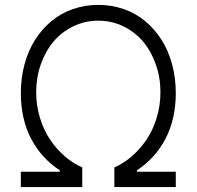

<svg xmlns="http://www.w3.org/2000/svg" viewBox="-20 -757 796 777"><path d="M64.3 0V-62.1H221.9V-67.8Q147 -116.8 105.8 -195.8Q64.6 -274.9 64.3 -379.6Q64.3 -441.8 79.4 -497.3Q94.5 -552.9 122.3 -596.4Q150.2 -639.9 188.4 -671.7Q226.6 -703.5 275 -720.3Q323.5 -737.2 377.8 -737.2Q432.2 -737.2 480.6 -720.3Q529.1 -703.5 567.3 -671.7Q605.5 -639.9 633.3 -596.4Q661.2 -552.9 676.3 -497.3Q691.4 -441.8 691.4 -379.6Q691.1 -274.9 649.9 -195.8Q608.7 -116.8 534.1 -67.8V-62.1H691.4V0H442.8V-79.5Q480.5 -95.9 513.8 -124.8Q547.2 -153.8 573.2 -192.3Q599.1 -230.8 614.2 -280.7Q629.3 -330.6 629.3 -383.9Q629.3 -443.5 610.4 -496.8Q591.6 -550.1 558.8 -589Q525.9 -627.8 478.9 -650.6Q431.8 -673.3 377.8 -673.3Q323.9 -673.3 276.8 -650.6Q229.8 -627.8 196.9 -589Q164.1 -550.1 145.2 -496.8Q126.4 -443.5 126.4 -383.9Q126.4 -330.6 141.5 -280.7Q156.6 -230.8 182.5 -192.3Q208.5 -153.8 241.8 -124.8Q275.2 -95.9 312.9 -79.5V0Z"/></svg>

Font: Inter Light BETA
Style: Regular
Weight: 300
Designer: Rasmus Andersson
Foundry: rsms
Version: Version 3.011;git-f93a4a705